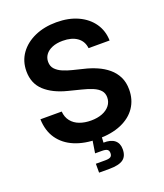

<svg xmlns="http://www.w3.org/2000/svg" viewBox="-167 -846 987 1159"><g transform="rotate(-20 326.5 -266.5)"><path d="M330.6 10.7Q244.6 10.7 181.2 -15.9Q117.7 -42.5 82 -93.8Q46.4 -145 43.9 -219.7H180.7Q183.6 -182.6 203.6 -157.5Q223.6 -132.3 256.3 -120.1Q289.1 -107.9 329.6 -107.9Q370.6 -107.9 401.9 -120.1Q433.1 -132.3 450.7 -154.8Q468.3 -177.2 468.3 -206.5Q468.3 -233.4 452.9 -251Q437.5 -268.6 408.7 -281Q379.9 -293.5 339.8 -303.2L258.8 -323.7Q167 -346.7 115.2 -394.5Q63.5 -442.4 63.5 -520.5Q63.5 -585.4 98.6 -634.3Q133.8 -683.1 194.8 -710.2Q255.9 -737.3 333.5 -737.3Q412.6 -737.3 471.9 -710Q531.2 -682.6 564.5 -634.5Q597.7 -586.4 599.1 -523.9H463.9Q459 -569.3 424.1 -594.2Q389.2 -619.1 331.5 -619.1Q292.5 -619.1 264.2 -607.4Q235.8 -595.7 220.9 -575.4Q206.1 -555.2 206.1 -529.3Q206.1 -500.5 223.6 -481.9Q241.2 -463.4 268.8 -451.9Q296.4 -440.4 326.2 -433.1L393.1 -416.5Q436 -406.7 475.1 -389.6Q514.2 -372.6 544.2 -347.4Q574.2 -322.3 591.6 -287.4Q608.9 -252.4 608.9 -205.6Q608.9 -140.6 575.9 -91.8Q543 -43 480.7 -16.1Q418.5 10.7 330.6 10.7ZM266.6 204.1V147H327.6Q351.6 147 361.6 140.1Q371.6 133.3 371.6 116.7Q371.6 100.1 361.6 93.3Q351.6 86.4 327.6 86.4H283.7L300.8 -21.5H356V0L353.5 43Q399.9 41.5 424.6 61.3Q449.2 81.1 449.2 119.6Q449.2 164.6 421.6 184.3Q394 204.1 333 204.1Z"/></g></svg>

Font: Inter
Style: 650
Weight: 650
Designer: Rasmus Andersson
Foundry: rsms
Version: Version 4.001;git-66647c0bb